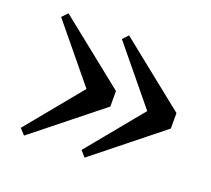

<svg xmlns="http://www.w3.org/2000/svg" viewBox="-88 -628 761 693"><g transform="rotate(20 292.0 -282.0)"><path d="M322.3 -311.5V-252L65.4 -46.9L44.9 -69.3L219.7 -282.2L44.9 -495.1L65.4 -516.6ZM297.9 -516.6 554.7 -311.5V-252L297.9 -46.9L278.3 -69.3L453.1 -282.2L278.3 -495.1Z"/></g></svg>

Font: GenYoMin TW TTF Bold
Style: Regular
Weight: 700
Version: Version 1.300